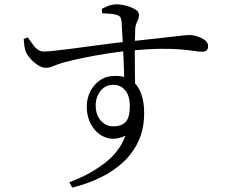

<svg xmlns="http://www.w3.org/2000/svg" viewBox="-20 -798 1040 883"><path d="M299 40Q391 6 460.5 -47Q530 -100 557 -174Q509 -151 468.5 -165Q428 -179 403.5 -218Q379 -257 379 -308Q379 -345 395 -377Q411 -409 440 -429Q469 -449 510 -449Q557 -449 586 -427.5Q615 -406 629 -367.5Q643 -329 643 -278Q643 -209 619 -154Q595 -99 550.5 -56Q506 -13 445 17Q384 47 312 65ZM501 -217Q539 -217 558 -237.5Q577 -258 577 -310Q577 -358 555.5 -383Q534 -408 502 -408Q464 -408 442 -379.5Q420 -351 420 -313Q420 -270 443.5 -243.5Q467 -217 501 -217ZM190 -486Q174 -486 154.5 -498.5Q135 -511 120 -528Q105 -545 99 -559Q94 -571 92 -587.5Q90 -604 89 -619L108 -626Q120 -610 130 -595Q140 -580 153 -570.5Q166 -561 183 -561Q196 -561 229.5 -564.5Q263 -568 309.5 -574Q356 -580 406 -587Q456 -594 502 -599.5Q548 -605 580 -608Q648 -615 695.5 -620.5Q743 -626 774.5 -629.5Q806 -633 824 -635Q842 -637 850 -637Q868 -637 888 -630.5Q908 -624 922.5 -613Q937 -602 937 -586Q937 -572 930 -566Q923 -560 909 -560Q897 -560 874 -563.5Q851 -567 814 -570.5Q777 -574 721 -573.5Q665 -573 585 -566Q531 -561 474 -552Q417 -543 366.5 -532.5Q316 -522 281 -513Q259 -507 243 -501Q227 -495 215.5 -490.5Q204 -486 190 -486ZM551 -423Q551 -439 550.5 -465Q550 -491 548.5 -521.5Q547 -552 545.5 -584.5Q544 -617 542 -646.5Q540 -676 539 -699Q537 -714 532.5 -720Q528 -726 516 -730Q506 -733 489.5 -734.5Q473 -736 450 -737L448 -757Q461 -764 479 -771Q497 -778 516 -778Q537 -778 561 -771.5Q585 -765 602 -754.5Q619 -744 619 -731Q619 -714 611.5 -700Q604 -686 602 -667Q601 -649 600.5 -615.5Q600 -582 600 -540Q600 -498 600.5 -454.5Q601 -411 602 -374Z"/></svg>

Font: Noto Serif SC ExtraLight
Style: Regular
Weight: 400
Version: Version 2.002-H1;hotconv 1.1.0;makeotfexe 2.6.0